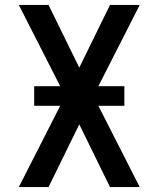

<svg xmlns="http://www.w3.org/2000/svg" viewBox="-20 -755 640 775"><path d="M56 0 223 -328H118V-407H223L56 -735H176L300 -482L424 -735H544L377 -407H482V-328H377L544 0H424L300 -253L176 0Z"/></svg>

Font: Iosevka Custom SmBdEx
Style: Regular
Weight: 600
Width: 7
Monospace: yes
Designer: Belleve Invis
Foundry: Belleve Invis
Version: Version 11.2.4; ttfautohint (v1.8.4)